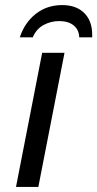

<svg xmlns="http://www.w3.org/2000/svg" viewBox="-20 -736 383 756"><path d="M43 0 146 -528H234L131 0ZM225 -716Q280 -716 311.5 -685Q343 -654 343 -599V-589H292Q291 -619 270 -636Q249 -653 213 -653Q180 -653 151.5 -637.5Q123 -622 109 -589H58Q77 -647 121 -681.5Q165 -716 225 -716Z"/></svg>

Font: Libra Sans Modern
Style: Italic
Weight: 400
Italic angle: -12°
Foundry: Stefan Peev, Context Ltd
Version: Version 1.000